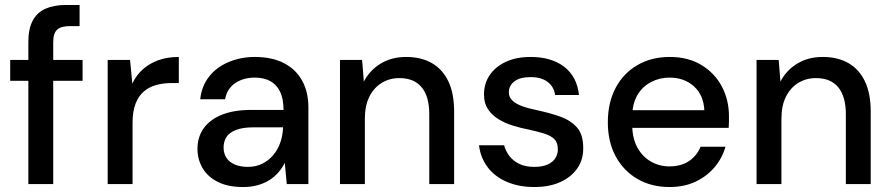

<svg xmlns="http://www.w3.org/2000/svg" viewBox="-20 -740 3580 772"><path d="M94 0V-572Q94 -624 111.5 -657Q129 -690 163 -705Q197 -720 245 -720H300V-635H261Q225 -635 209.5 -620.5Q194 -606 194 -570V0ZM21 -415V-499H312V-415Z M413 0V-499H503L512 -404Q528 -438 554.5 -461.5Q581 -485 617 -498Q653 -511 699 -511V-406H668Q636 -406 607.5 -398Q579 -390 558 -372Q537 -354 525 -323Q513 -292 513 -245V0Z M958 12Q896 12 855 -9Q814 -30 794 -65Q774 -100 774 -141Q774 -190 799.5 -225Q825 -260 873 -279Q921 -298 989 -298H1120Q1120 -342 1106.5 -370.5Q1093 -399 1067.5 -413.5Q1042 -428 1004 -428Q959 -428 926 -406Q893 -384 885 -341H785Q791 -395 821.5 -433Q852 -471 900.5 -491Q949 -511 1004 -511Q1074 -511 1122 -486Q1170 -461 1195 -415.5Q1220 -370 1220 -308V0H1133L1125 -85Q1115 -65 1099.5 -47Q1084 -29 1063.5 -16Q1043 -3 1016.5 4.5Q990 12 958 12ZM977 -69Q1009 -69 1035 -82Q1061 -95 1079.5 -117.5Q1098 -140 1107.5 -168Q1117 -196 1118 -226V-228H999Q956 -228 929 -217.5Q902 -207 890.5 -189Q879 -171 879 -147Q879 -123 890.5 -105.5Q902 -88 924 -78.5Q946 -69 977 -69Z M1347 0V-499H1436L1443 -412Q1467 -458 1511 -484.5Q1555 -511 1613 -511Q1673 -511 1716 -486.5Q1759 -462 1782.5 -413.5Q1806 -365 1806 -291V0H1706V-281Q1706 -352 1675.5 -389Q1645 -426 1586 -426Q1546 -426 1514.5 -406.5Q1483 -387 1465 -351Q1447 -315 1447 -262V0Z M2128 12Q2066 12 2017.5 -9Q1969 -30 1940.5 -68Q1912 -106 1906 -156H2007Q2013 -133 2028 -113Q2043 -93 2068 -81Q2093 -69 2128 -69Q2161 -69 2182 -78.5Q2203 -88 2213 -104Q2223 -120 2223 -139Q2223 -166 2209.5 -180Q2196 -194 2169.5 -202.5Q2143 -211 2106 -219Q2074 -225 2042 -235Q2010 -245 1984 -261Q1958 -277 1942 -301Q1926 -325 1926 -360Q1926 -404 1949 -438Q1972 -472 2014 -491.5Q2056 -511 2114 -511Q2197 -511 2248.5 -471.5Q2300 -432 2308 -358H2212Q2207 -392 2181.5 -411Q2156 -430 2114 -430Q2071 -430 2048.5 -413Q2026 -396 2026 -368Q2026 -350 2039.5 -336.5Q2053 -323 2078.5 -313.5Q2104 -304 2139 -297Q2190 -286 2231.5 -271.5Q2273 -257 2299 -228.5Q2325 -200 2325 -146Q2326 -99 2301.5 -63.5Q2277 -28 2233 -8Q2189 12 2128 12Z M2672 12Q2599 12 2543 -20.5Q2487 -53 2455.5 -111.5Q2424 -170 2424 -248Q2424 -327 2455 -386Q2486 -445 2542.5 -478Q2599 -511 2673 -511Q2747 -511 2800.5 -478.5Q2854 -446 2882.5 -392Q2911 -338 2911 -273Q2911 -263 2911 -251.5Q2911 -240 2910 -226H2497V-297H2812Q2809 -358 2770 -393Q2731 -428 2672 -428Q2632 -428 2597.5 -410Q2563 -392 2542.5 -357Q2522 -322 2522 -269V-240Q2522 -185 2542.5 -147.5Q2563 -110 2597 -90.5Q2631 -71 2671 -71Q2719 -71 2750.5 -92.5Q2782 -114 2797 -150H2897Q2884 -104 2853 -67.5Q2822 -31 2776.5 -9.5Q2731 12 2672 12Z M3022 0V-499H3111L3118 -412Q3142 -458 3186 -484.5Q3230 -511 3288 -511Q3348 -511 3391 -486.5Q3434 -462 3457.5 -413.5Q3481 -365 3481 -291V0H3381V-281Q3381 -352 3350.5 -389Q3320 -426 3261 -426Q3221 -426 3189.5 -406.5Q3158 -387 3140 -351Q3122 -315 3122 -262V0Z"/></svg>

Font: DM Sans 20pt Medium
Style: Regular
Weight: 500
Version: Version 4.004;gftools[0.9.30]